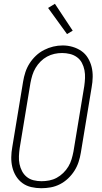

<svg xmlns="http://www.w3.org/2000/svg" viewBox="-20 -986 540 1014"><path d="M198 8Q171 8 145 2Q119 -4 98.5 -19Q78 -34 64.5 -56Q51 -78 45 -103.5Q39 -129 39.5 -156Q40 -183 45 -210L102 -555Q106 -580 114 -604.5Q122 -629 136 -651Q150 -673 169.5 -691.5Q189 -710 212.5 -722Q236 -734 261 -740Q286 -746 311 -746Q338 -746 363.5 -738.5Q389 -731 410 -716.5Q431 -702 444.5 -679.5Q458 -657 464 -632Q470 -607 469.5 -579.5Q469 -552 464 -525L407 -180Q403 -155 395 -130.5Q387 -106 373 -84Q359 -62 339.5 -43.5Q320 -25 296.5 -13Q273 -1 248 3.5Q223 8 198 8ZM199 -29Q220 -29 240.5 -33Q261 -37 279.5 -47Q298 -57 314 -72.5Q330 -88 341 -106.5Q352 -125 358 -145Q364 -165 368 -186L425 -531Q428 -552 429 -573.5Q430 -595 426 -615.5Q422 -636 412.5 -654Q403 -672 386.5 -684Q370 -696 349.5 -701Q329 -706 308 -706Q287 -706 267 -701.5Q247 -697 228.5 -687Q210 -677 194.5 -661.5Q179 -646 168 -627.5Q157 -609 151 -589.5Q145 -570 141 -549L84 -204Q81 -183 80 -161.5Q79 -140 83 -120Q87 -100 96.5 -82Q106 -64 121.5 -51.5Q137 -39 157.5 -34Q178 -29 199 -29ZM334 -806 234 -944 270 -966 364 -824Z"/></svg>

Font: Iosevka Curly Slab XLtObl
Style: Regular
Weight: 200
Italic angle: -9°
Monospace: yes
Designer: Belleve Invis
Foundry: Belleve Invis
Version: Version 11.1.0; ttfautohint (v1.8.3)